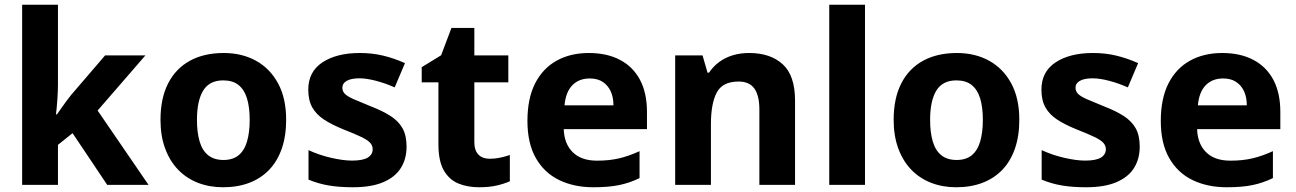

<svg xmlns="http://www.w3.org/2000/svg" viewBox="-20 -780 5467 810"><path d="M224.5 -422.8Q224.5 -395.8 222 -360.7Q219.6 -325.5 216.2 -297.4H220.2Q227.4 -307.8 238.2 -323.1Q249 -338.4 260.6 -354.2Q272.1 -370 281.1 -380.6L423.5 -546.4H593.6L391.8 -313.7L606.7 0H432.4L286.1 -218.3L224.5 -168.9V0H73.4V-760H224.5Z M1187.2 -274.5Q1187.2 -206.3 1168.8 -153.2Q1150.4 -100.2 1115.8 -63.9Q1081.1 -27.6 1031.9 -8.8Q982.6 10 920.8 10Q863.5 10 815.1 -8.8Q766.8 -27.6 731.6 -63.9Q696.5 -100.2 676.8 -153.2Q657.1 -206.3 657.1 -274.5Q657.1 -365.3 689.2 -428Q721.3 -490.8 781 -523.6Q840.7 -556.4 923.8 -556.4Q1001 -556.4 1060.2 -523.6Q1119.4 -490.8 1153.3 -428Q1187.2 -365.3 1187.2 -274.5ZM810.9 -274.5Q810.9 -221.3 822.2 -183Q833.5 -144.7 858.5 -124.9Q883.4 -105.1 922.8 -105.1Q962.1 -105.1 986.4 -124.9Q1010.8 -144.7 1022.1 -183Q1033.4 -221.3 1033.4 -274.5Q1033.4 -328.1 1021.9 -365.2Q1010.4 -402.3 985.9 -421.6Q961.5 -440.9 921.8 -440.9Q863.6 -440.9 837.2 -397.9Q810.9 -354.8 810.9 -274.5Z M1695.2 -161.4Q1695.2 -109.4 1670.8 -70.8Q1646.3 -32.1 1596.1 -11.1Q1546 10 1469 10Q1411.2 10 1367 2.5Q1322.9 -4.9 1281.5 -22.2V-146.7Q1326.3 -125.8 1377 -114.2Q1427.7 -102.5 1464.9 -102.5Q1510.6 -102.5 1531.4 -115.1Q1552.3 -127.8 1552.3 -150.4Q1552.3 -165.5 1541.9 -177.2Q1531.5 -188.9 1504.8 -201.9Q1478.2 -214.8 1428.8 -234.2Q1380.5 -253.6 1347.4 -275.2Q1314.4 -296.7 1297.5 -326.8Q1280.5 -356.9 1280.5 -401.6Q1280.5 -477.5 1340.3 -516.9Q1400.1 -556.4 1498 -556.4Q1550.6 -556.4 1596.5 -545.3Q1642.4 -534.3 1688.5 -513.7L1645.1 -411.3Q1606.8 -428.4 1566.8 -439Q1526.7 -449.6 1496.3 -449.6Q1461.8 -449.6 1443 -439.1Q1424.3 -428.6 1424.3 -410.2Q1424.3 -395.5 1434.5 -384.6Q1444.8 -373.7 1471.3 -361.9Q1497.9 -350.2 1545.8 -330.8Q1595 -311.8 1628.2 -290.3Q1661.5 -268.7 1678.4 -238.4Q1695.2 -208.1 1695.2 -161.4Z M2045.5 -110.2Q2069.2 -110.2 2090.5 -114.9Q2111.8 -119.6 2130.9 -126.1V-15.2Q2106.5 -4.5 2075 2.8Q2043.6 10 2001.3 10Q1951.9 10 1913.4 -6Q1874.8 -22.1 1852.2 -61.4Q1829.6 -100.8 1829.6 -171.9V-432.6H1759.1V-496.6L1841 -546.8L1884.5 -662.1H1981.1V-546.4H2124.5V-432.6H1981.1V-180.6Q1981.1 -145 1998.5 -127.6Q2015.9 -110.2 2045.5 -110.2Z M2464 -556.4Q2540.4 -556.4 2595.3 -527.6Q2650.3 -498.8 2679.9 -443.4Q2709.4 -388 2709.4 -307.7V-235.1H2358.3Q2360.3 -173.4 2396.3 -137.8Q2432.2 -102.2 2498.8 -102.2Q2550.4 -102.2 2592 -112Q2633.7 -121.8 2678.1 -142.3V-28.7Q2637.7 -8.8 2593.1 0.6Q2548.6 10 2483.2 10Q2402.3 10 2339.6 -20.1Q2276.8 -50.2 2240.9 -112.6Q2205.1 -175 2205.1 -269.5Q2205.1 -364.8 2237.6 -428.4Q2270.2 -492 2328.6 -524.2Q2386.9 -556.4 2464 -556.4ZM2467.9 -449Q2422.6 -449 2394.6 -420.4Q2366.7 -391.8 2361.5 -335.6H2568Q2568 -368.8 2556.8 -394Q2545.5 -419.1 2523.4 -434.1Q2501.3 -449 2467.9 -449Z M3140.1 -556.4Q3230 -556.4 3282 -509Q3334.1 -461.6 3334.1 -355.6V0H3183.6V-318Q3183.6 -376.9 3162.5 -406.4Q3141.3 -436 3096 -436Q3028.3 -436 3003.8 -389.6Q2979.2 -343.2 2979.2 -256V0H2828.4V-546.4H2943.8L2964.9 -473.4H2971.1Q2989.1 -500.2 3014.4 -518.7Q3039.7 -537.2 3071.3 -546.8Q3103 -556.4 3140.1 -556.4Z M3629.2 0H3478.4V-760H3629.2Z M4280.2 -274.5Q4280.2 -206.3 4261.8 -153.2Q4243.4 -100.2 4208.8 -63.9Q4174.1 -27.6 4124.9 -8.8Q4075.6 10 4013.8 10Q3956.5 10 3908.1 -8.8Q3859.8 -27.6 3824.6 -63.9Q3789.5 -100.2 3769.8 -153.2Q3750.1 -206.3 3750.1 -274.5Q3750.1 -365.3 3782.2 -428Q3814.3 -490.8 3874 -523.6Q3933.7 -556.4 4016.8 -556.4Q4094 -556.4 4153.2 -523.6Q4212.4 -490.8 4246.3 -428Q4280.2 -365.3 4280.2 -274.5ZM3903.9 -274.5Q3903.9 -221.3 3915.2 -183Q3926.5 -144.7 3951.5 -124.9Q3976.4 -105.1 4015.8 -105.1Q4055.1 -105.1 4079.4 -124.9Q4103.8 -144.7 4115.1 -183Q4126.4 -221.3 4126.4 -274.5Q4126.4 -328.1 4114.9 -365.2Q4103.4 -402.3 4078.9 -421.6Q4054.5 -440.9 4014.8 -440.9Q3956.6 -440.9 3930.2 -397.9Q3903.9 -354.8 3903.9 -274.5Z M4788.2 -161.4Q4788.2 -109.4 4763.8 -70.8Q4739.3 -32.1 4689.1 -11.1Q4639 10 4562 10Q4504.2 10 4460 2.5Q4415.9 -4.9 4374.5 -22.2V-146.7Q4419.3 -125.8 4470 -114.2Q4520.7 -102.5 4557.9 -102.5Q4603.6 -102.5 4624.4 -115.1Q4645.3 -127.8 4645.3 -150.4Q4645.3 -165.5 4634.9 -177.2Q4624.5 -188.9 4597.8 -201.9Q4571.2 -214.8 4521.8 -234.2Q4473.5 -253.6 4440.4 -275.2Q4407.4 -296.7 4390.5 -326.8Q4373.5 -356.9 4373.5 -401.6Q4373.5 -477.5 4433.3 -516.9Q4493.1 -556.4 4591 -556.4Q4643.6 -556.4 4689.5 -545.3Q4735.4 -534.3 4781.5 -513.7L4738.1 -411.3Q4699.8 -428.4 4659.8 -439Q4619.7 -449.6 4589.3 -449.6Q4554.8 -449.6 4536 -439.1Q4517.3 -428.6 4517.3 -410.2Q4517.3 -395.5 4527.5 -384.6Q4537.8 -373.7 4564.3 -361.9Q4590.9 -350.2 4638.8 -330.8Q4688 -311.8 4721.2 -290.3Q4754.5 -268.7 4771.4 -238.4Q4788.2 -208.1 4788.2 -161.4Z M5136 -556.4Q5212.4 -556.4 5267.3 -527.6Q5322.3 -498.8 5351.9 -443.4Q5381.4 -388 5381.4 -307.7V-235.1H5030.3Q5032.3 -173.4 5068.3 -137.8Q5104.2 -102.2 5170.8 -102.2Q5222.4 -102.2 5264 -112Q5305.7 -121.8 5350.1 -142.3V-28.7Q5309.7 -8.8 5265.1 0.6Q5220.6 10 5155.2 10Q5074.3 10 5011.6 -20.1Q4948.8 -50.2 4912.9 -112.6Q4877.1 -175 4877.1 -269.5Q4877.1 -364.8 4909.6 -428.4Q4942.2 -492 5000.6 -524.2Q5058.9 -556.4 5136 -556.4ZM5139.9 -449Q5094.6 -449 5066.6 -420.4Q5038.7 -391.8 5033.5 -335.6H5240Q5240 -368.8 5228.8 -394Q5217.5 -419.1 5195.4 -434.1Q5173.3 -449 5139.9 -449Z"/></svg>

Font: Noto Sans Khmer UI
Style: Regular
Weight: 400
Designer: Danh Hong and the Monotype Design Team
Foundry: Monotype Imaging Inc.
Version: Version 2.002